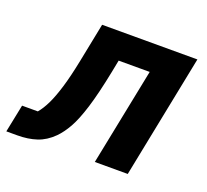

<svg xmlns="http://www.w3.org/2000/svg" viewBox="-136 -643 828 767"><g transform="rotate(20 277.5 -259.5)"><path d="M-39 6 -15 -112H52Q69 -132 84 -163Q99 -194 113.5 -242Q128 -290 142 -360L175 -525H580L475 0H335L418 -413H286L276 -362Q256 -262 237 -201Q218 -140 198.5 -105.5Q179 -71 157 -49Q126 -18 89.5 -6Q53 6 8 6Z"/></g></svg>

Font: IBM Plex Sans
Style: Bold Italic
Weight: 700
Italic angle: -11.31°
Designer: Mike Abbink, Paul van der Laan, Pieter van Rosmalen
Foundry: Bold Monday
Version: Version 3.201